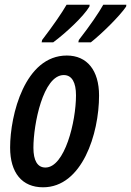

<svg xmlns="http://www.w3.org/2000/svg" viewBox="-20 -786 557 816"><path d="M313 -606H366C413 -643 489 -718 516 -758L517 -766H419C400 -732 364 -679 315 -616ZM157 -606H206C260 -646 335 -716 360 -758L361 -766H263C244 -733 208 -680 159 -616ZM163 10C329 10 401 -217 401 -380C401 -487 350 -550 264 -550C86 -550 23 -298 23 -159C23 -51 74 10 163 10ZM173 -74C139 -74 122 -104 122 -158C122 -258 163 -467 251 -467C286 -467 303 -435 303 -381C303 -268 255 -74 173 -74Z"/></svg>

Font: Noto Sans UI Condensed Medium
Style: Italic
Weight: 500
Width: 3
Italic angle: -12°
Designer: Monotype Design Team
Foundry: Monotype Imaging Inc.
Version: Version 1.901